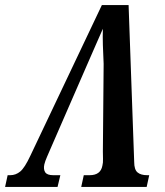

<svg xmlns="http://www.w3.org/2000/svg" viewBox="-50 -734 649 754"><path d="M-30 0 -20 -46H-10Q12 -46 29.5 -60.5Q47 -75 69 -122L350 -714H455L477 -98Q477 -68 490 -57Q503 -46 528 -46H536L526 0H269L279 -46H302Q345 -46 352 -83Q355 -94 354.5 -110Q354 -126 354 -139L357 -483Q355 -523 354 -557.5Q353 -592 354 -621Q341 -592 326.5 -558.5Q312 -525 297 -491L148 -149Q143 -137 135 -119Q127 -101 124 -88Q120 -69 127.5 -57.5Q135 -46 159 -46H187L176 0Z"/></svg>

Font: Noto Serif ExtraCondensed SemiBold
Style: Italic
Weight: 600
Width: 2
Italic angle: -12°
Designer: Monotype Design Team
Foundry: Monotype Imaging Inc.
Version: Version 2.013